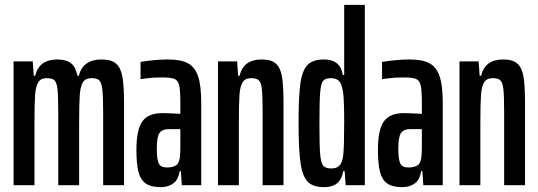

<svg xmlns="http://www.w3.org/2000/svg" viewBox="-20 -763 2217 791"><path d="M36 -510H115L119 -451H125Q141 -518 216 -518Q253 -518 272.5 -502.5Q292 -487 299 -451H305Q313 -485 337 -501.5Q361 -518 397 -518Q438 -518 457.5 -501.5Q477 -485 484 -448.5Q491 -412 491 -340V0H405V-298Q405 -366 401.5 -394.5Q398 -423 389 -432Q380 -441 357 -441Q332 -441 321.5 -424Q311 -407 308.5 -370.5Q306 -334 306 -251V0H220V-298Q220 -366 217 -394.5Q214 -423 204.5 -432Q195 -441 173 -441Q148 -441 137.5 -424Q127 -407 124.5 -370.5Q122 -334 122 -251V0H36Z M542 -145Q542 -229 566.5 -263Q591 -297 649 -297Q672 -297 723 -294V-336Q723 -389 718.5 -410Q714 -431 699.5 -437.5Q685 -444 647 -444Q610 -444 586.5 -440.5Q563 -437 559 -437V-508Q622 -518 673 -518Q725 -518 754 -502.5Q783 -487 796 -449Q809 -411 809 -340V0H729L725 -58H720Q715 -23 694 -7.5Q673 8 642 8Q602 8 580.5 -7Q559 -22 550.5 -55Q542 -88 542 -145ZM721 -115Q723 -131 723 -162V-197V-231H674Q648 -231 637 -215Q626 -199 626 -150Q626 -106 634 -89.5Q642 -73 668 -73Q690 -73 704 -81Q718 -89 721 -115Z M878 -510H957L961 -451H967Q983 -518 1058 -518Q1097 -518 1116 -501.5Q1135 -485 1141.5 -448.5Q1148 -412 1148 -340V0H1062V-298Q1062 -366 1059 -394.5Q1056 -423 1046.5 -432Q1037 -441 1015 -441Q990 -441 979.5 -424Q969 -407 966.5 -370.5Q964 -334 964 -251V0H878Z M1210 -256Q1210 -365 1217.5 -419Q1225 -473 1247 -495.5Q1269 -518 1314 -518Q1383 -518 1392 -454H1398V-743H1483V0H1404L1400 -58H1394Q1384 8 1315 8Q1271 8 1249 -13Q1227 -34 1218.5 -89Q1210 -144 1210 -256ZM1392 -111Q1396 -131 1397 -172Q1398 -213 1398 -264Q1398 -354 1393 -386Q1388 -418 1376.5 -429.5Q1365 -441 1343 -441Q1320 -441 1311 -429.5Q1302 -418 1299 -382Q1296 -346 1296 -255Q1296 -164 1299 -128Q1302 -92 1311.5 -80.5Q1321 -69 1345 -69Q1365 -69 1376 -78.5Q1387 -88 1392 -111Z M1537 -145Q1537 -229 1561.5 -263Q1586 -297 1644 -297Q1667 -297 1718 -294V-336Q1718 -389 1713.5 -410Q1709 -431 1694.5 -437.5Q1680 -444 1642 -444Q1605 -444 1581.5 -440.5Q1558 -437 1554 -437V-508Q1617 -518 1668 -518Q1720 -518 1749 -502.5Q1778 -487 1791 -449Q1804 -411 1804 -340V0H1724L1720 -58H1715Q1710 -23 1689 -7.5Q1668 8 1637 8Q1597 8 1575.5 -7Q1554 -22 1545.5 -55Q1537 -88 1537 -145ZM1716 -115Q1718 -131 1718 -162V-197V-231H1669Q1643 -231 1632 -215Q1621 -199 1621 -150Q1621 -106 1629 -89.5Q1637 -73 1663 -73Q1685 -73 1699 -81Q1713 -89 1716 -115Z M1873 -510H1952L1956 -451H1962Q1978 -518 2053 -518Q2092 -518 2111 -501.5Q2130 -485 2136.5 -448.5Q2143 -412 2143 -340V0H2057V-298Q2057 -366 2054 -394.5Q2051 -423 2041.5 -432Q2032 -441 2010 -441Q1985 -441 1974.5 -424Q1964 -407 1961.5 -370.5Q1959 -334 1959 -251V0H1873Z"/></svg>

Font: Saira Ultra Condensed SemiBold
Style: Regular
Weight: 600
Width: 1
Designer: Hector Gatti with collaboration of the Omnibus-Type team
Foundry: Omnibus-Type
Version: Version 1.001; ttfautohint (v1.8)